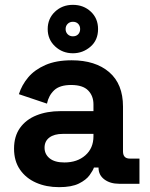

<svg xmlns="http://www.w3.org/2000/svg" viewBox="-20 -759 618 793"><path d="M224 14Q171 14 129 -4.5Q87 -23 62.5 -58.5Q38 -94 38 -145Q38 -196 62.5 -230.5Q87 -265 130.5 -282.5Q174 -300 230 -300H366V-328Q366 -363 344 -385.5Q322 -408 274 -408Q227 -408 204 -386.5Q181 -365 174 -331L58 -370Q70 -408 96.5 -439.5Q123 -471 167.5 -490.5Q212 -510 276 -510Q374 -510 431 -461Q488 -412 488 -319V-134Q488 -104 516 -104H556V0H472Q435 0 411 -18Q387 -36 387 -66V-67H368Q364 -55 350 -35.5Q336 -16 306 -1Q276 14 224 14ZM246 -88Q299 -88 332.5 -117.5Q366 -147 366 -196V-206H239Q204 -206 184 -191Q164 -176 164 -149Q164 -122 185 -105Q206 -88 246 -88ZM281 -539Q238 -539 207.5 -567.5Q177 -596 177 -639Q177 -682 207 -710.5Q237 -739 281 -739Q325 -739 355 -711Q385 -683 385 -639Q385 -593 353.5 -566Q322 -539 281 -539ZM281 -609Q295 -609 303 -617.5Q311 -626 311 -639Q311 -652 303 -660.5Q295 -669 281 -669Q268 -669 259.5 -660.5Q251 -652 251 -639Q251 -626 259.5 -617.5Q268 -609 281 -609Z"/></svg>

Font: Space Grotesk Variable Light
Style: Regular
Weight: 300
Designer: Florian Karsten
Foundry: Florian Karsten
Version: Version 2.000